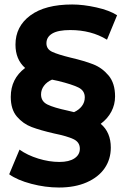

<svg xmlns="http://www.w3.org/2000/svg" viewBox="-20 -728 562 856"><path d="M429 -176Q474 -138 474 -70Q474 -18 446.5 22Q419 62 366.5 85Q314 108 243 108Q182 108 119.5 91.5Q57 75 21 49L67 -61Q102 -36 150.5 -21Q199 -6 245 -6Q288 -6 312 -22Q336 -38 336 -65Q336 -94 308 -107.5Q280 -121 221 -133Q160 -147 121.5 -161.5Q83 -176 55.5 -208Q28 -240 28 -296Q28 -377 92 -425Q49 -463 49 -529Q49 -610 115 -659Q181 -708 302 -708Q351 -708 409.5 -695Q468 -682 502 -660L457 -551Q387 -594 293 -594Q239 -594 213 -578.5Q187 -563 187 -535Q187 -509 212.5 -497Q238 -485 295 -471Q355 -457 395 -441.5Q435 -426 464 -391.5Q493 -357 493 -298Q493 -262 476.5 -230.5Q460 -199 429 -176ZM281 -235 310 -228Q332 -238 345 -255Q358 -272 358 -294Q358 -324 329.5 -338Q301 -352 240 -367L212 -373Q189 -363 176 -345.5Q163 -328 163 -307Q163 -276 191.5 -262Q220 -248 281 -235Z"/></svg>

Font: Montserrat GRBold
Style: Regular
Weight: 700
Designer: Julieta Ulanovsky
Foundry: Julieta Ulanovsky
Version: Version 1.00 May 29, 2023, initial release